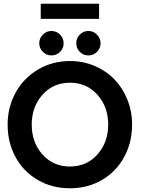

<svg xmlns="http://www.w3.org/2000/svg" viewBox="-20 -1000 774 1032"><path d="M199 -898.5V-980H512.5V-898.5ZM191 -767.5Q191 -794.5 210.2 -814Q229.5 -833.5 256.5 -833.5Q283.5 -833.5 302.8 -814Q322 -794.5 322 -767.5Q322 -740.5 302.8 -721.2Q283.5 -702 256.5 -702Q229.5 -702 210.2 -721.5Q191 -741 191 -767.5ZM409 -814Q428 -833.5 455 -833.5Q482 -833.5 501.2 -814Q520.5 -794.5 520.5 -767.5Q520.5 -740.5 501.2 -721.2Q482 -702 455 -702Q428 -702 409 -721.2Q390 -740.5 390 -767.5Q390 -794.5 409 -814ZM21 -330.5Q21 -425.5 64.8 -503.8Q108.5 -582 185.5 -627Q262.5 -672 356 -672Q427 -672 489 -645.5Q551 -619 595 -573.5Q639 -528 664.5 -464.8Q690 -401.5 690 -330.5Q690 -235 647.8 -156.8Q605.5 -78.5 528.8 -33.2Q452 12 356 12Q259 12 182 -33.2Q105 -78.5 63 -156.5Q21 -234.5 21 -330.5ZM150.5 -330.5Q150.5 -234.5 208.2 -169.8Q266 -105 356 -105Q446 -105 503.8 -169.8Q561.5 -234.5 561.5 -330.5Q561.5 -426 503.5 -490.8Q445.5 -555.5 356 -555.5Q266.5 -555.5 208.5 -490.8Q150.5 -426 150.5 -330.5Z"/></svg>

Font: League Spartan SemiBold
Style: Regular
Weight: 600
Foundry: The League of Moveable Type
Version: Version 2.002